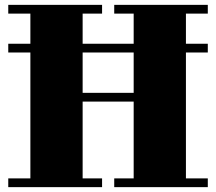

<svg xmlns="http://www.w3.org/2000/svg" viewBox="-20 -770 889 790"><path d="M14 -590H835V-554H14ZM14 -36H105V-714H14V-750H400V-714H320V-388H530V-714H450V-750H835V-714H745V-36H835V0H450V-36H530V-352H320V-36H400V0H14Z"/></svg>

Font: Bodoni* 06pt Fatface
Style: Regular
Weight: 900
Version: Version 2.3